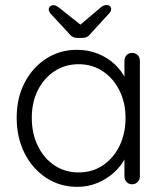

<svg xmlns="http://www.w3.org/2000/svg" viewBox="-20 -716 642 746"><path d="M493.5 -510.5Q506.8 -510.5 515.1 -501.8Q523.5 -493 523.5 -480.2V-30.2Q523.5 -17.8 514.8 -8.9Q506 0 493.5 0Q480.2 0 471.9 -8.9Q463.5 -17.8 463.5 -30.2V-149L481 -156.5Q481 -129.2 465.5 -99.9Q450 -70.5 423 -45.8Q396 -21 359.4 -5.5Q322.8 10 280.2 10Q212.8 10 159.4 -25.1Q106 -60.2 75.4 -120.9Q44.8 -181.5 44.8 -258Q44.8 -335.5 75.8 -395Q106.8 -454.5 159.9 -488.5Q213 -522.5 279.2 -522.5Q322.2 -522.5 359.8 -507.6Q397.2 -492.8 425.2 -466.8Q453.2 -440.8 468.9 -407.5Q484.5 -374.2 484.5 -337.8L463.5 -353.2V-480.2Q463.5 -492.8 471.9 -501.6Q480.2 -510.5 493.5 -510.5ZM285.5 -46Q338.5 -46 379.8 -73.6Q421 -101.2 444.4 -149.4Q467.8 -197.5 467.8 -258Q467.8 -316.5 444.4 -363.9Q421 -411.2 379.8 -438.9Q338.5 -466.5 285.5 -466.5Q233.5 -466.5 192.2 -439.6Q151 -412.8 127.2 -365.8Q103.5 -318.8 103.5 -258Q103.5 -197.5 126.9 -149.4Q150.2 -101.2 191.5 -73.6Q232.8 -46 285.5 -46ZM298.5 -568.5H282Q260.5 -568.5 248.8 -585L177 -662.5Q169.5 -671 169.5 -679.5Q169.5 -686.5 174.8 -691.1Q180 -695.8 188.8 -695.8Q198.5 -695.8 214.2 -682.5L298.8 -615.2L284 -613L366.8 -683.2Q374 -690 380.5 -693.2Q387 -696.5 394.8 -696.5Q402 -696.5 407 -692Q412 -687.5 412 -681Q412 -677 410 -672.6Q408 -668.2 403.5 -663.2L331.8 -585Q320 -568.5 298.5 -568.5Z"/></svg>

Font: Quicksand Variable Light
Style: Regular
Weight: 300
Designer: Andrew Paglinawan
Foundry: Andrew Paglinawan
Version: Version 3.004